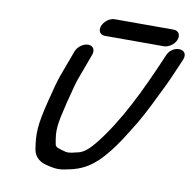

<svg xmlns="http://www.w3.org/2000/svg" viewBox="-84 -874 953 945"><g transform="rotate(10 392.0 -402.0)"><path d="M246.1 -598 197.3 -466C188.9 -443.3 177.2 -400.4 160.7 -334C129.1 -208 128.6 -166.5 141 -89.1C146.7 -57.3 169.4 -34.4 202.7 -25.7C223.1 -20.4 256.9 -9.5 296.6 -17.5C340.3 -25.7 384.1 -35.4 429.8 -69.7C506.1 -127.1 564.7 -229 612.6 -306.3C649.9 -369.3 681.9 -438.3 713.4 -501.9C734.7 -545 754.4 -592.3 773 -635.5L780.3 -652.5C780.4 -652.9 780.7 -653.5 780.8 -654C801.8 -710.6 716.9 -716.1 693.1 -657.4L685.9 -640.4C612.3 -468.9 534 -304.1 432.5 -177C405.4 -143.5 381.6 -121.7 356.4 -114.1C325 -107 310.1 -100.7 288.8 -104.5C251.9 -114.5 237.7 -116.9 234.7 -132.3C221.3 -201.7 223.8 -224.8 253 -344.1C269.1 -408.8 280.8 -451 286.3 -466L335.1 -598C344 -622.1 332.5 -643 307.3 -643C282.1 -643 255 -622.1 246.1 -598ZM380.8 -700H674.8C697.9 -700 726.5 -718 736.1 -744C745.3 -768.8 732.6 -789 707.8 -789H413.8C387.7 -789 361.6 -767 353.1 -744C344.1 -719.7 356.5 -700 380.8 -700Z"/></g></svg>

Font: Just Breathe
Style: BdObl7
Weight: 400
Foundry: Cannot Into Space Fonts
Version: Version 0.72